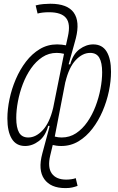

<svg xmlns="http://www.w3.org/2000/svg" viewBox="-20 -762 626 1015"><path d="M325.7 232.4Q247.6 232.4 213.9 184.6Q180.2 136.7 203.6 49.8L240.2 -86.4L241.2 -92.3L242.2 -96.7H234.9Q220.2 -42.5 185.5 -16.4Q150.9 9.8 112.8 9.8Q65.4 9.8 42.2 -28.6Q19 -66.9 19 -135.3Q19 -184.1 30.3 -238Q41.5 -292 63.5 -343.3Q85.4 -394.5 117.4 -436.3Q149.4 -478 190.7 -502.7Q231.9 -527.3 281.7 -527.3Q294.4 -527.3 306.6 -525.9Q318.8 -524.4 328.6 -522.5L338.9 -569.3Q354 -636.2 329.3 -666.7Q304.7 -697.3 239.3 -697.3Q203.6 -697.3 178.7 -690.4L168.5 -733.4Q189 -738.8 209.7 -740.5Q230.5 -742.2 246.1 -742.2Q336.4 -742.2 369.9 -695.3Q403.3 -648.4 380.9 -559.6Q377.4 -545.9 369.6 -518.1Q361.8 -490.2 354.2 -462.9Q346.7 -435.5 343.3 -423.3V-421.9H351.1Q365.7 -476.1 400.4 -501.7Q435.1 -527.3 472.7 -527.3Q520.5 -527.3 543.7 -489.3Q566.9 -451.2 566.9 -382.8Q566.9 -334 555.7 -280Q544.4 -226.1 522.5 -174.8Q500.5 -123.5 468.5 -81.8Q436.5 -40 395.3 -15.1Q354 9.8 304.2 9.8Q290.5 9.8 278.1 8.1Q265.6 6.3 258.8 4.4L245.6 59.6Q230.5 123 253.9 155.3Q277.3 187.5 330.1 187.5Q342.8 187.5 356.9 185.5Q371.1 183.6 380.4 179.7L390.1 220.7Q376.5 225.6 361.8 229Q347.2 232.4 325.7 232.4ZM318.4 -477.5Q298.8 -482.4 279.8 -482.4Q237.8 -482.4 203.9 -460Q169.9 -437.5 144 -400.4Q118.2 -363.3 100.8 -317.9Q83.5 -272.5 74.7 -225.6Q65.9 -178.7 65.9 -138.2Q65.9 -87.4 80.8 -61.3Q95.7 -35.2 129.4 -35.2Q169.9 -35.2 206.1 -74Q242.2 -112.8 260.7 -190.4V-189.9ZM269.5 -40Q277.8 -37.6 287.6 -36.4Q297.4 -35.2 306.2 -35.2Q348.1 -35.2 382.1 -57.6Q416 -80.1 441.9 -117.4Q467.8 -154.8 485.1 -200.2Q502.4 -245.6 511.2 -292.5Q520 -339.4 520 -379.9Q520 -430.7 505.1 -456.5Q490.2 -482.4 456.5 -482.4Q416 -482.4 380.1 -444.1Q344.2 -405.8 325.7 -328.1L326.2 -332.5Z"/></svg>

Font: Cascadia Code NF ExtraLight
Style: Italic
Weight: 200
Italic angle: -10°
Monospace: yes
Designer: Aaron Bell
Foundry: Saja Typeworks
Version: Version 2404.023; ttfautohint (v1.8.4)